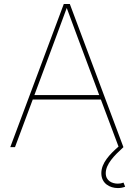

<svg xmlns="http://www.w3.org/2000/svg" viewBox="-20 -748 680 976"><path d="M32.2 0H56.2L146.5 -242.2H492.7L582.5 -2.9C538.1 36.1 495.1 80.1 495.1 132.3C495.1 185.1 538.6 208 579.1 208C592.8 208 604.5 205.6 616.2 201.2L607.9 180.2C599.1 183.6 589.8 185.5 579.1 185.5C551.3 185.5 517.6 172.4 517.6 132.3C517.6 86.4 560.1 43.5 607.4 0L335 -727.5H304.2ZM154.8 -264.6 266.1 -563.5 319.3 -707.5 372.6 -563.5 484.4 -264.6Z"/></svg>

Font: Raveo Thin
Style: Regular
Weight: 100
Designer: Jakub Foglar, Rasmus Andersson (Inter)
Foundry: Jakubfoglar.com
Version: Version 1.100;Glyphs 3.2.3 (3260)